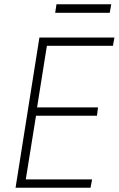

<svg xmlns="http://www.w3.org/2000/svg" viewBox="-20 -881 557 901"><path d="M53 0 165 -705H517L510 -666H200L154 -377H440L435 -338H149L101 -39H412L405 0ZM239 -821 245 -861H502L495 -821Z"/></svg>

Font: Nunito Sans 10pt Condensed ExtraLight
Style: Italic
Weight: 250
Width: 3
Italic angle: -9°
Designer: Vernon Adams
Foundry: Vernon Adams
Version: Version 3.101;gftools[0.9.27]